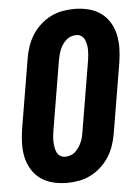

<svg xmlns="http://www.w3.org/2000/svg" viewBox="-53 -785 607 835"><g transform="rotate(-5 250.0 -367.5)"><path d="M207 8Q176 8 146.5 1Q117 -6 93 -22.5Q69 -39 53.5 -64Q38 -89 31.5 -117.5Q25 -146 25.5 -177Q26 -208 31 -240L82 -545Q86 -570 94.5 -596Q103 -622 117.5 -645.5Q132 -669 153 -688.5Q174 -708 198.5 -720.5Q223 -733 249.5 -738Q276 -743 302 -743Q333 -743 362.5 -736Q392 -729 416 -712.5Q440 -696 455.5 -671Q471 -646 477.5 -617.5Q484 -589 483.5 -558Q483 -527 478 -495L427 -190Q423 -165 414.5 -139Q406 -113 391.5 -89.5Q377 -66 356 -46.5Q335 -27 310.5 -14.5Q286 -2 259.5 3Q233 8 207 8ZM207 -106Q219 -106 231 -110Q243 -114 252 -122.5Q261 -131 268 -141.5Q275 -152 280 -163Q285 -174 287.5 -186Q290 -198 292 -209L343 -514Q345 -526 346 -538Q347 -550 347 -561.5Q347 -573 344.5 -584.5Q342 -596 337.5 -606Q333 -616 323.5 -622.5Q314 -629 302 -629Q290 -629 278.5 -625Q267 -621 257.5 -612.5Q248 -604 241 -593.5Q234 -583 229.5 -572Q225 -561 222 -549Q219 -537 217 -526L166 -221Q164 -209 163 -197Q162 -185 162.5 -173.5Q163 -162 165 -150.5Q167 -139 171.5 -129Q176 -119 185.5 -112.5Q195 -106 207 -106Z"/></g></svg>

Font: Iosevka Term Curly Heavy
Style: Italic
Weight: 900
Italic angle: -9°
Designer: Belleve Invis
Foundry: Belleve Invis
Version: Version 32.3.0